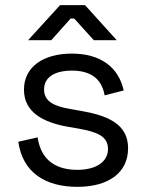

<svg xmlns="http://www.w3.org/2000/svg" viewBox="-20 -711 567 745"><path d="M280 14C400 14 477 -40 477 -136C477 -231 396 -263 293 -281L252 -288C190 -299 151 -317 151 -364C151 -411 192 -437 259 -437C325 -437 374 -411 386 -341L460 -360C440 -451 369 -503 259 -503C147 -503 73 -451 73 -363C73 -275 148 -236 244 -219L285 -212C356 -199 399 -183 399 -133C399 -83 353 -52 280 -52C206 -52 140 -82 126 -178L51 -161C68 -40 158 14 280 14ZM89 -555H179L254 -639H268L344 -555H433L310 -691H213Z"/></svg>

Font: Meta Space
Style: Regular
Weight: 400
Designer: Meta Pool / Florian Karsten
Foundry: Meta Pool / Florian Karsten
Version: Version 2.000;Glyphs 3.1.1 (3137)